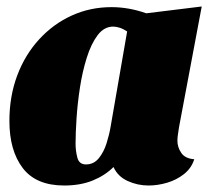

<svg xmlns="http://www.w3.org/2000/svg" viewBox="-20 -552 657 592"><path d="M178 20Q91 20 50 -34Q9 -88 9 -179Q9 -255 33 -319Q57 -383 100.5 -430.5Q144 -478 201 -504Q258 -530 324 -530Q377 -530 431 -511L602 -532L532 -160Q531 -152 529 -140Q527 -128 527 -118Q527 -98 539 -80.5Q551 -63 579 -61Q570 -33 547 -15Q524 3 495 11.5Q466 20 438 20Q404 20 373.5 6Q343 -8 330 -37Q304 -11 266 4.5Q228 20 178 20ZM245 -45Q269 -45 284.5 -64Q300 -83 308.5 -110Q317 -137 321 -161L372 -455Q360 -463 349 -466.5Q338 -470 329 -470Q301 -470 281 -443.5Q261 -417 247.5 -374Q234 -331 226.5 -282Q219 -233 216 -187Q213 -141 213 -109Q213 -87 218.5 -66Q224 -45 245 -45Z"/></svg>

Font: Sansita Swashed Black
Style: Regular
Weight: 900
Designer: Pablo Cosgaya
Foundry: Omnibus-Type
Version: Version 1.003; ttfautohint (v1.8.3)